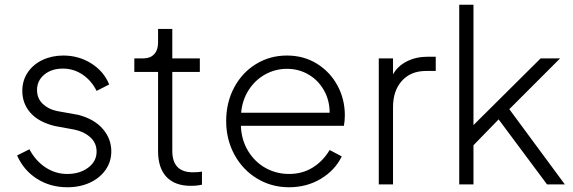

<svg xmlns="http://www.w3.org/2000/svg" viewBox="-20 -777 2416 809"><path d="M52 -122 104 -148Q130 -99 172 -71.5Q214 -44 263 -44Q316 -44 351.5 -70.5Q387 -97 387 -138Q387 -175 360 -199Q333 -223 293 -231L211 -246Q142 -263 108 -302Q74 -341 74 -394Q74 -438 97 -472Q120 -506 159.5 -524.5Q199 -543 247 -543Q312 -543 365 -509.5Q418 -476 440 -421L387 -394Q365 -438 327.5 -463Q290 -488 245 -488Q197 -488 166.5 -462.5Q136 -437 136 -398Q136 -362 160.5 -339Q185 -316 221 -309L310 -293Q376 -276 412.5 -234.5Q449 -193 449 -139Q449 -96 425 -61.5Q401 -27 359 -7.5Q317 12 264 12Q192 12 136 -23.5Q80 -59 52 -122Z M646 -141V-474H546V-531H584Q613 -531 629.5 -548.5Q646 -566 646 -598V-655H706V-531H822V-474H706V-141Q706 -51 793 -51Q816 -51 831 -54V1Q812 6 784 6Q717 6 681.5 -31.5Q646 -69 646 -141Z M933 -267Q933 -345 966.5 -408Q1000 -471 1058.5 -507Q1117 -543 1189 -543Q1260 -543 1315.5 -508.5Q1371 -474 1402 -416.5Q1433 -359 1433 -291Q1433 -268 1429 -247H995Q997 -188 1025 -141.5Q1053 -95 1098.5 -69.5Q1144 -44 1198 -44Q1254 -44 1297.5 -71Q1341 -98 1369 -145L1420 -118Q1392 -60 1332.5 -24Q1273 12 1198 12Q1124 12 1063.5 -24.5Q1003 -61 968 -125Q933 -189 933 -267ZM1369 -302Q1369 -354 1345 -396.5Q1321 -439 1280 -463Q1239 -487 1189 -487Q1140 -487 1097.5 -463.5Q1055 -440 1028 -398Q1001 -356 996 -302Z M1576 -531H1636V-464Q1656 -499 1694.5 -518.5Q1733 -538 1782 -538H1816V-478H1775Q1711 -478 1673.5 -436.5Q1636 -395 1636 -325V0H1576Z M1915 -757H1975V-250L2258 -531H2340L2126 -317L2360 0H2285L2081 -274L1975 -165V0H1915Z"/></svg>

Font: Evergrow Sans
Style: Light
Weight: 300
Foundry: 10Web
Version: Version 1.000